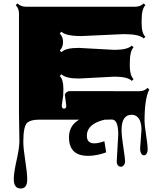

<svg xmlns="http://www.w3.org/2000/svg" viewBox="-20 -688 915 1102"><path d="M582 -39.1V-1.5Q506.3 16.6 486.3 57.1Q478.5 72.8 478.5 90.8Q478.5 134.8 521 134.8Q543.5 134.8 579.1 122.6L589.4 186.5Q534.7 206.5 485.4 206.5Q376 206.5 376 100.1Q376 40 422.1 6.6Q468.3 -26.9 582 -39.1ZM360.4 -81.1 352.5 -141.6V-147Q362.8 -165 380.4 -165L778.8 -164.6Q808.6 -164.6 827.1 -183.6L836.9 -173.8Q809.6 -123.5 809.6 8.3Q809.6 28.8 818.6 87.6Q827.6 146.5 827.6 165.8Q827.6 185.1 821.3 194.3Q814.9 203.6 806.2 203.6Q797.4 203.6 790.8 193.4Q784.2 183.1 784.2 165L792 57.1Q792 14.2 776.9 -7.6Q761.7 -29.3 735.8 -29.3Q677.7 -29.3 677.7 58.1Q677.7 91.8 687.7 155.8Q697.8 219.7 697.8 235.8Q697.8 252 690.4 260.5Q683.1 269 673.6 269Q664.1 269 657 261Q649.9 252.9 649.9 239.3L658.7 83.5Q658.7 -2 622.1 -2L585 -1H201.2Q157.7 -1 137.2 15.6Q113.8 35.2 113.8 126Q113.8 162.6 125 234.1Q136.2 305.7 136.2 341.8Q136.2 394 99.1 394Q59.1 394 59.1 340.3Q59.1 303.7 75.2 231.9Q91.3 160.2 91.3 123L88.9 -40.5V-609.9Q88.9 -640.1 70.3 -658.2L80.1 -668.5Q100.1 -649.4 128.9 -649.4H755.9Q785.6 -649.4 804.7 -668.5L814.5 -658.2Q793 -636.7 793 -574.2V-552.2Q793 -497.1 814.5 -476.6L804.7 -467.3Q780.3 -492.2 689.9 -492.2L447.3 -481Q357.4 -481 333 -505.9L322.8 -496.1Q341.8 -477.5 341.8 -447Q341.8 -416.5 322.8 -397.9L333 -388.7Q356.4 -413.1 431.6 -413.1L636.2 -401.9Q711.9 -401.9 736.3 -426.3L746.6 -416.5Q725.1 -395 725.1 -326.7V-307.6Q725.1 -255.4 746.6 -233.9L736.3 -223.6Q712.9 -248 637.2 -248L432.6 -237.3Q357.4 -237.3 333 -261.7L323.2 -252Q343.8 -231 343.8 -178.7L342.8 -140.6L334.5 -82Q334.5 -64.5 347.4 -64.5Q360.4 -64.5 360.4 -81.1Z"/></svg>

Font: Nosifer
Style: Regular
Weight: 400
Version: Version 001.002